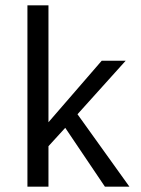

<svg xmlns="http://www.w3.org/2000/svg" viewBox="-20 -701 529 721"><path d="M162 0V-152L225 -221L374 0H466L271 -272L452 -473H362L162 -242V-681H83V0Z"/></svg>

Font: Logix
Style: Regular
Weight: 400
Designer: Michael Lee Finney
Version: Version 1.06